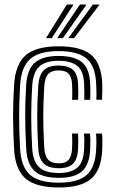

<svg xmlns="http://www.w3.org/2000/svg" viewBox="-20 -812 502 841"><path d="M238.2 9.2Q137.8 9.2 92.5 -29.5Q47.2 -68.2 41.8 -157Q39.8 -195 38.5 -230.6Q37.2 -266.2 37.2 -300.9Q37.2 -335.5 38.4 -370.2Q39.5 -405 41.8 -441.5Q47.8 -532.2 93.4 -570.8Q139 -609.2 236.5 -609.2Q334.5 -609.2 379.2 -571.8Q424 -534.2 427.8 -446.8Q428.2 -432 428.1 -412.9Q428 -393.8 426.8 -374.8H402Q402.8 -385.5 402.6 -403.9Q402.5 -422.2 401.2 -445.5Q398 -522 359.8 -555.1Q321.5 -588.2 236.5 -588.2Q151.8 -588.2 112.5 -553.8Q73.2 -519.2 68.2 -440Q66 -404.5 64.9 -370.1Q63.8 -335.8 63.8 -301.5Q63.8 -267.2 64.9 -231.9Q66 -196.5 68.2 -158.2Q72.8 -80.2 112 -46Q151.2 -11.8 238.2 -11.8Q322.2 -11.8 360 -45.8Q397.8 -79.8 401.2 -157.8Q402.5 -181.8 402.1 -199.5Q401.8 -217.2 400.2 -227.2H426.5Q428.2 -218.5 428.5 -198.5Q428.8 -178.5 427.8 -156.8Q423.8 -67.8 379.6 -29.2Q335.5 9.2 238.2 9.2ZM238.2 -33Q163.2 -33 130.9 -63.5Q98.5 -94 94.8 -160Q92.5 -198.8 91.5 -234.1Q90.5 -269.5 90.4 -303Q90.2 -336.5 91.4 -369.8Q92.5 -403 94.5 -437.8Q99 -510.8 134.2 -538.9Q169.5 -567 236.5 -567Q305.2 -567 338.8 -539.6Q372.2 -512.2 375 -445Q375.8 -424 375.9 -405.9Q376 -387.8 375.2 -374.8H349Q349.8 -386 349.6 -403.5Q349.5 -421 348.5 -444.2Q346.2 -502.5 317.6 -524.1Q289 -545.8 236.5 -545.8Q180 -545.8 152.4 -521Q124.8 -496.2 121 -436Q118.8 -400.8 117.8 -367.1Q116.8 -333.5 116.8 -300.1Q116.8 -266.8 117.9 -232.6Q119 -198.5 121 -162.2Q124.5 -104.8 151.5 -79.5Q178.5 -54.2 238.2 -54.2Q290.8 -54.2 318.2 -77.2Q345.8 -100.2 348.5 -159Q349.5 -179 349.4 -196.5Q349.2 -214 347.8 -227.2H374Q375.5 -215.8 375.8 -197.6Q376 -179.5 375 -158.2Q371.8 -91.8 340 -62.4Q308.2 -33 238.2 -33ZM238.2 -75.2Q192.2 -75.2 171.1 -96Q150 -116.8 147.5 -163.2Q145.2 -201.8 144.1 -236Q143 -270.2 143 -302.5Q143 -334.8 144.1 -367.1Q145.2 -399.5 147.5 -434.5Q150.5 -483 171.2 -503.9Q192 -524.8 236.5 -524.8Q277.8 -524.8 299 -506.8Q320.2 -488.8 322.2 -441.5Q322.8 -426 323 -406.6Q323.2 -387.2 322 -374.8H295.5Q296.8 -387.2 296.6 -405.4Q296.5 -423.5 295.8 -440.8Q294.5 -474 280.9 -488.8Q267.2 -503.5 236.5 -503.5Q205 -503.5 190.5 -486.8Q176 -470 173.8 -433.2Q171.8 -398 170.6 -365.6Q169.5 -333.2 169.5 -301.2Q169.5 -269.2 170.6 -235.6Q171.8 -202 173.8 -164.8Q176 -128.8 191 -112.6Q206 -96.5 238.2 -96.5Q267.2 -96.5 280.8 -112.4Q294.2 -128.2 295.8 -162.5Q296.2 -177 296.4 -194.8Q296.5 -212.5 295.5 -227.2H321.8Q322.8 -215.5 322.9 -196.8Q323 -178 322.2 -161.5Q320 -116 300.4 -95.6Q280.8 -75.2 238.2 -75.2ZM181.5 -645 272.8 -792H302L206.8 -645ZM279.2 -645 386.8 -792H416L304.5 -645ZM230.5 -645 329.8 -792H359L255.5 -645Z"/></svg>

Font: Big Shoulders Inline Text Thin ExtraBold
Style: Regular
Weight: 800
Version: Version 2.002